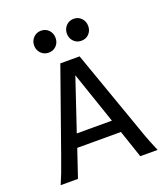

<svg xmlns="http://www.w3.org/2000/svg" viewBox="-131 -802 783 896"><g transform="rotate(-20 260.5 -354.5)"><path d="M16.1 0Q25.9 -22 36.9 -50.3Q47.9 -78.6 65.9 -129.9L209 -534.7H304.7L447.8 -129.9Q465.3 -78.6 476.8 -50.3Q488.3 -22 497.6 0H411.6L365.2 -137.2H148.4L102.1 0ZM169.4 -201.2H343.8L255.9 -458.5ZM175.8 -600.1Q153.3 -600.1 137.9 -615.7Q122.6 -631.3 122.6 -654.3Q122.6 -677.2 137.9 -693.1Q153.3 -709 175.8 -709Q199.2 -709 214.1 -693.1Q229 -677.2 229 -654.3Q229 -631.3 214.1 -615.7Q199.2 -600.1 175.8 -600.1ZM337.9 -600.1Q315.4 -600.1 300.3 -615.7Q285.2 -631.3 285.2 -654.3Q285.2 -677.2 300.3 -693.1Q315.4 -709 337.9 -709Q361.3 -709 376.2 -693.1Q391.1 -677.2 391.1 -654.3Q391.1 -631.3 376.2 -615.7Q361.3 -600.1 337.9 -600.1Z"/></g></svg>

Font: Harmattan Medium
Style: Regular
Weight: 500
Designer: George W. Nuss III and SIL International
Foundry: SIL International
Version: Version 4.000